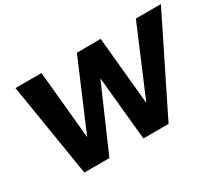

<svg xmlns="http://www.w3.org/2000/svg" viewBox="-124 -974 1423 1249"><g transform="rotate(-30 588.0 -350.0)"><path d="M830 0H641L594 -478.5L385.5 0H197.5L84 -700H279.5L328.5 -190.5L545 -699L724 -700L773 -190.5L988.5 -700H1176.5Z"/></g></svg>

Font: Argentum Sans
Style: Bold Italic
Weight: 700
Italic angle: -11°
Designer: Julieta Ulanovsky (font), Cristiano Sobral (main changes and remaster)
Foundry: Julieta Ulanovsky (font), Cristiano Sobral (main changes and remaster)
Version: Version 2.007;June 15, 2022;FontCreator 14.0.0.2814 64-bit; 